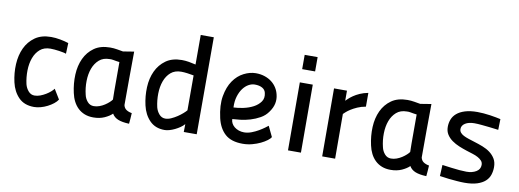

<svg xmlns="http://www.w3.org/2000/svg" viewBox="-58 -1045 3750 1388"><g transform="rotate(10 1816.5 -351.0)"><path d="M395 -74Q385 -58 366 -43Q347 -28 323.5 -16Q300 -4 274.5 3Q249 10 226 10Q154 10 112.5 -32.5Q71 -75 56 -141Q41 -207 44.5 -273Q48 -339 72.5 -391.5Q97 -444 143.5 -477Q190 -510 261 -510Q293 -510 328 -503.5Q363 -497 390 -488L387 -409Q381 -412 366.5 -415Q352 -418 335 -420.5Q318 -423 301 -424.5Q284 -426 271 -426Q224 -426 194.5 -400.5Q165 -375 150 -334Q135 -293 134 -242.5Q133 -192 144 -143Q151 -115 169.5 -93.5Q188 -72 215 -72Q236 -72 257 -80Q278 -88 297 -99.5Q316 -111 330.5 -124Q345 -137 351 -146Z M870 -510Q869 -411 868.5 -314Q868 -217 868 -117Q873 -95 889.5 -84Q906 -73 930 -69Q929 -49 927.5 -29.5Q926 -10 924 10Q873 8 843 -4Q813 -16 798 -42Q778 -22 742.5 -6Q707 10 661 10Q625 10 597 -1Q569 -12 548 -32Q527 -52 513 -79.5Q499 -107 492 -140Q477 -207 480 -273Q483 -339 507.5 -391.5Q532 -444 578 -476.5Q624 -509 695 -509Q721 -509 746.5 -504.5Q772 -500 790 -497ZM650 -71Q671 -71 691.5 -78.5Q712 -86 729.5 -97.5Q747 -109 760 -121Q773 -133 779 -142Q778 -173 778 -203.5Q778 -234 778 -266V-417L756 -420Q744 -422 730.5 -424.5Q717 -427 705 -426Q658 -426 628.5 -400Q599 -374 584 -333.5Q569 -293 568 -242Q567 -191 579 -142Q585 -114 603.5 -92.5Q622 -71 650 -71Z M1419 0H1324L1325 -58Q1313 -44 1295.5 -32Q1278 -20 1258.5 -10.5Q1239 -1 1219.5 4.5Q1200 10 1184 10Q1116 10 1074.5 -32.5Q1033 -75 1018 -141Q1003 -207 1006 -273Q1009 -339 1033.5 -391.5Q1058 -444 1104 -477Q1150 -510 1221 -510Q1246 -510 1272.5 -505.5Q1299 -501 1323 -495V-712H1419ZM1175 -72Q1195 -72 1217.5 -82Q1240 -92 1261 -106Q1282 -120 1298.5 -134.5Q1315 -149 1323 -159V-415Q1303 -419 1277 -422.5Q1251 -426 1231 -426Q1184 -426 1154.5 -400.5Q1125 -375 1110 -334Q1095 -293 1094 -242.5Q1093 -192 1104 -143Q1111 -115 1129.5 -93.5Q1148 -72 1175 -72Z M1753 -73Q1780 -73 1807.5 -83.5Q1835 -94 1858 -107.5Q1881 -121 1898 -133.5Q1915 -146 1921 -151L1958 -74Q1952 -63 1933 -48.5Q1914 -34 1887 -21Q1860 -8 1826.5 1Q1793 10 1757 10Q1673 10 1628 -30.5Q1583 -71 1566 -144Q1545 -236 1557 -304.5Q1569 -373 1600.5 -418.5Q1632 -464 1676.5 -486.5Q1721 -509 1764 -509Q1800 -509 1829.5 -499Q1859 -489 1881 -472Q1903 -455 1917.5 -432Q1932 -409 1938 -382Q1946 -350 1939.5 -318Q1933 -286 1910 -254Q1888 -222 1854 -203Q1820 -184 1783 -173Q1746 -162 1711 -158Q1676 -154 1653 -153Q1653 -137 1660.5 -122.5Q1668 -108 1681.5 -97Q1695 -86 1713.5 -79.5Q1732 -73 1753 -73ZM1771 -427Q1748 -427 1725.5 -414.5Q1703 -402 1685 -378Q1667 -354 1656 -318.5Q1645 -283 1647 -237Q1680 -238 1719.5 -246.5Q1759 -255 1791 -272Q1823 -289 1842 -315.5Q1861 -342 1852 -380Q1847 -403 1825.5 -415Q1804 -427 1771 -427Z M2088 -499H2183L2184 0H2089ZM2088 -701H2183V-596H2088Z M2339 -499H2434V-425Q2438 -429 2450.5 -441Q2463 -453 2482.5 -466.5Q2502 -480 2529 -492Q2556 -504 2589 -510V-409Q2555 -403 2528 -391Q2501 -379 2481.5 -366.5Q2462 -354 2450 -343Q2438 -332 2434 -328L2435 0H2340Z M3052 -510Q3051 -411 3050.5 -314Q3050 -217 3050 -117Q3055 -95 3071.5 -84Q3088 -73 3112 -69Q3111 -49 3109.5 -29.5Q3108 -10 3106 10Q3055 8 3025 -4Q2995 -16 2980 -42Q2960 -22 2924.5 -6Q2889 10 2843 10Q2807 10 2779 -1Q2751 -12 2730 -32Q2709 -52 2695 -79.5Q2681 -107 2674 -140Q2659 -207 2662 -273Q2665 -339 2689.5 -391.5Q2714 -444 2760 -476.5Q2806 -509 2877 -509Q2903 -509 2928.5 -504.5Q2954 -500 2972 -497ZM2832 -71Q2853 -71 2873.5 -78.5Q2894 -86 2911.5 -97.5Q2929 -109 2942 -121Q2955 -133 2961 -142Q2960 -173 2960 -203.5Q2960 -234 2960 -266V-417L2938 -420Q2926 -422 2912.5 -424.5Q2899 -427 2887 -426Q2840 -426 2810.5 -400Q2781 -374 2766 -333.5Q2751 -293 2750 -242Q2749 -191 2761 -142Q2767 -114 2785.5 -92.5Q2804 -71 2832 -71Z M3560 -410Q3527 -414 3495 -418Q3467 -421 3436.5 -424Q3406 -427 3382 -427Q3341 -427 3315.5 -411Q3290 -395 3290 -369Q3290 -354 3299 -343Q3308 -332 3323.5 -324Q3339 -316 3360 -309Q3381 -302 3404 -295Q3437 -285 3468 -273Q3499 -261 3523 -243Q3547 -225 3562 -200Q3577 -175 3577 -139Q3577 -109 3568 -82Q3559 -55 3537 -35Q3515 -15 3478 -3Q3441 9 3386 9Q3361 9 3330 6.5Q3299 4 3270 1Q3237 -3 3203 -8L3207 -90Q3242 -85 3275 -81Q3304 -77 3334.5 -74.5Q3365 -72 3386 -72Q3428 -72 3457 -89.5Q3486 -107 3486 -139Q3486 -157 3475.5 -169Q3465 -181 3448 -190.5Q3431 -200 3408.5 -207Q3386 -214 3361 -222Q3333 -231 3304 -243Q3275 -255 3251 -272Q3227 -289 3212 -312.5Q3197 -336 3197 -368Q3197 -397 3207 -423Q3217 -449 3240 -468.5Q3263 -488 3300 -499.5Q3337 -511 3390 -511Q3411 -511 3435.5 -509Q3460 -507 3484 -503.5Q3508 -500 3528.5 -496Q3549 -492 3562 -489Z"/></g></svg>

Font: Panefresco 600wt
Style: Regular
Weight: 600
Designer: Campivisivi
Foundry: Campivisivi & Chank Co
Version: Version 1.001